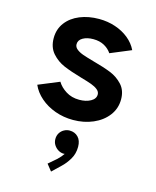

<svg xmlns="http://www.w3.org/2000/svg" viewBox="-122 -614 805 991"><g transform="rotate(15 281.0 -118.5)"><path d="M62.5 -120.1 173.8 -166Q189.5 -139.6 220 -120.4Q250.5 -101.1 291.5 -101.1Q327.1 -101.1 352.1 -115Q377 -128.9 377 -151.9Q377 -167 363.5 -177.7Q350.1 -188.5 329.6 -196Q309.1 -203.6 272.5 -213.9Q213.4 -231 175.3 -247.1Q137.2 -263.2 109.6 -294.4Q82 -325.7 82 -375Q82 -422.4 108.6 -457.8Q135.3 -493.2 181.2 -512Q227.1 -530.8 283.7 -530.8Q329.6 -530.8 370.6 -517.1Q411.6 -503.4 442.6 -478.3Q473.6 -453.1 489.7 -419.4L379.4 -373.5Q365.2 -395 340.6 -408.7Q315.9 -422.4 281.7 -422.4Q248.5 -422.4 226.3 -409.7Q204.1 -397 204.1 -375Q204.1 -359.4 218 -348.4Q231.9 -337.4 252.7 -330.1Q273.4 -322.8 312 -312Q370.1 -296.4 407.7 -281.2Q445.3 -266.1 472.7 -236.3Q500 -206.5 500 -158.7Q500 -109.9 471.2 -72Q442.4 -34.2 393.8 -13.2Q345.2 7.8 287.1 7.8Q236.3 7.8 190.9 -8.5Q145.5 -24.9 112.1 -54Q78.6 -83 62.5 -120.1ZM349.1 135.3Q349.1 172.4 331.5 201.7Q314 231 292 251.5L247.1 294.4L219.2 259.3L262.2 222.2Q281.2 204.1 291.5 188Q290 188.5 285.6 188.5Q271.5 188.5 257.6 180.4Q243.7 172.4 234.4 158.2Q225.1 144 225.1 126Q225.1 107.9 233.6 94Q242.2 80.1 256.3 72.5Q270.5 64.9 285.6 64.9Q313.5 64.9 331.3 83.3Q349.1 101.6 349.1 135.3Z"/></g></svg>

Font: Reddit Mono
Style: Bold
Weight: 700
Designer: Stephen Hutchings
Foundry: Reddit
Version: Version 1.009